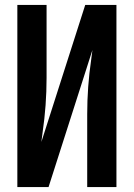

<svg xmlns="http://www.w3.org/2000/svg" viewBox="-20 -755 540 775"><path d="M50 0V-735H168V-441Q168 -330 152 -221Q149 -201 147 -182L324 -735H411H450V0H332V-294Q332 -405 348 -514Q351 -534 353 -553L176 0H89Z"/></svg>

Font: Iosevka SS01
Style: Bold
Weight: 700
Monospace: yes
Designer: Belleve Invis
Foundry: Belleve Invis
Version: 2.3.3; ttfautohint (v1.8.3)